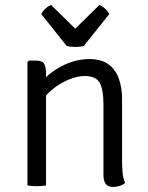

<svg xmlns="http://www.w3.org/2000/svg" viewBox="-20 -733 585 759"><path d="M122 -493.5Q147.5 -493.5 154.8 -480.2Q162 -467 162 -442V0Q155 1.5 145.5 2.2Q136 3 125.5 3Q114.5 3 105 2.2Q95.5 1.5 88.5 0V-487.5L94.5 -493.5ZM462.5 -95Q462.5 -70.5 464.8 -48.5Q467 -26.5 474.5 -10Q466.5 -2.5 453.5 1.8Q440.5 6 427.5 6Q406.5 6 397.8 -6Q389 -18 389 -42.5V-320Q389 -379 374 -405.8Q359 -432.5 315.5 -432.5Q285 -432.5 251 -418.2Q217 -404 187.8 -380.2Q158.5 -356.5 142 -327.5V-406Q174.5 -446.5 226.8 -473Q279 -499.5 334 -499.5Q381.5 -499.5 409.5 -478.2Q437.5 -457 450 -421.5Q462.5 -386 462.5 -343.5ZM243.5 -551.5 143 -677.5Q149.5 -690 160.8 -700Q172 -710 182.5 -713L277.5 -619.5L372.5 -713Q383 -710 394.2 -700Q405.5 -690 412 -677.5L311.5 -551.5Q304.5 -549.5 295.5 -548.5Q286.5 -547.5 277.5 -547.5Q268.5 -547.5 259.5 -548.5Q250.5 -549.5 243.5 -551.5Z"/></svg>

Font: Signika
Style: Regular
Weight: 300
Designer: Anna Giedry
Foundry: Anna Giedry
Version: Version 2.000